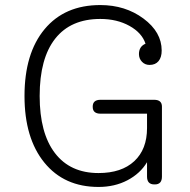

<svg xmlns="http://www.w3.org/2000/svg" viewBox="-20 -730 753 760"><path d="M590 -335Q621 -335 621 -308V-31Q621 0 593 0H591Q562 0 562 -31V-88Q535 -43 484.5 -16.5Q434 10 370 10Q234 10 155.5 -86.5Q77 -183 77 -350Q77 -519 156.5 -614.5Q236 -710 377 -710Q476 -710 548 -656.5Q620 -603 620 -530Q620 -503 607.5 -488Q595 -473 572 -473Q554 -473 542 -485.5Q530 -498 530 -516Q530 -546 556 -557Q542 -600 492.5 -627.5Q443 -655 377 -655Q260 -655 198.5 -577Q137 -499 137 -350Q137 -203 197.5 -124Q258 -45 370 -45Q461 -45 511.5 -92Q562 -139 562 -223V-280H378Q347 -280 347 -307V-308Q347 -335 378 -335Z"/></svg>

Font: Solway Light
Style: Regular
Weight: 300
Designer: Mariya V. Pigoulevskaya
Foundry: The Northern Block Ltd.
Version: Version 1.000;hotconv 1.0.109;makeotfexe 2.5.65596